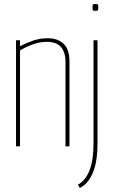

<svg xmlns="http://www.w3.org/2000/svg" viewBox="-20 -731 567 959"><path d="M60 0V-530H80V-500Q112 -517 146 -528.5Q180 -540 219 -540Q268 -540 297.5 -512.5Q327 -485 327 -423V0H307V-423Q307 -470 284.5 -496Q262 -522 214 -522Q179 -522 145.5 -510Q112 -498 80 -479V0ZM456 -677Q446 -677 444 -679.5Q442 -682 442 -694Q442 -706 444 -708.5Q446 -711 456 -711Q467 -711 469 -708.5Q471 -706 471 -694Q471 -682 469 -679.5Q467 -677 456 -677ZM467 -530V-14Q467 64 450.5 114Q434 164 403 192Q397 196 391 200.5Q385 205 379 208L369 191Q379 187 388 178Q417 154 432 106.5Q447 59 447 -14V-530Z"/></svg>

Font: Georama SemiCondensed Thin
Style: Regular
Weight: 100
Width: 4
Designer: Jean-Baptiste Levee
Foundry: Production Type
Version: Version 1.000